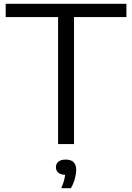

<svg xmlns="http://www.w3.org/2000/svg" viewBox="-20 -760 697 1013"><path d="M286.5 0V-670H10V-740H647V-670H370.5V0ZM303 233Q312.5 211.5 317.2 194.8Q322 178 323.5 162.5Q299 161.5 287 150.5Q275 139.5 275 122.5Q275 104 288 93Q301 82 327 82Q382 82 382 136.5Q382 157.5 374.8 183.5Q367.5 209.5 354 233Z"/></svg>

Font: Encode Sans Expanded
Style: Regular
Weight: 400
Width: 7
Designer: Multiple Designers
Foundry: Impallari Type
Version: Version 3.000; ttfautohint (v1.8.3) -l 8 -r 50 -G 200 -x 14 